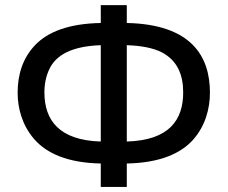

<svg xmlns="http://www.w3.org/2000/svg" viewBox="-20 -737 902 760"><path d="M481.9 2.9V-89.8C612.8 -92.3 695.8 -129.4 744.6 -184.1C793 -238.8 811 -307.6 811 -370.1C811 -513.7 738.3 -640.6 481.9 -646V-716.8H378.9V-646C252.4 -643.6 169.9 -611.3 119.6 -559.1C69.3 -506.8 49.8 -440.4 49.8 -370.1C49.8 -309.1 67.4 -241.7 115.2 -186.5C163.1 -131.3 245.6 -92.3 378.9 -89.8V2.9ZM378.9 -176.8C214.8 -181.6 155.8 -260.7 155.8 -371.1C155.8 -404.8 162.1 -435.5 175.3 -463.4C201.2 -518.6 263.2 -554.2 378.9 -558.1ZM481.9 -558.1C540.5 -556.2 585.9 -546.9 618.7 -530.8C683.1 -497.6 705.1 -439.9 705.1 -371.1C705.1 -263.2 650.9 -181.6 481.9 -176.8Z"/></svg>

Font: Noto Reveo Sans
Style: Regular
Weight: 500
Designer: Monotype Design Team
Foundry: Monotype Imaging Inc.
Version: Version 2.007